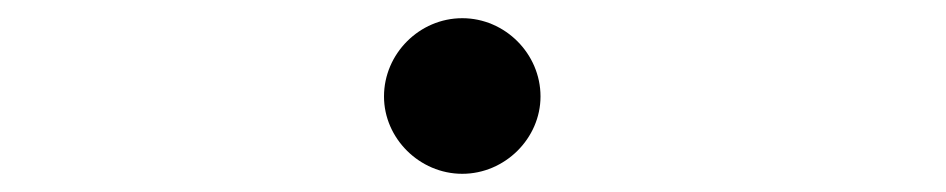

<svg xmlns="http://www.w3.org/2000/svg" viewBox="-20 -180 1040 211"><path d="M488 11C535 11 574 -28 574 -74C574 -121 535 -160 488 -160C441 -160 402 -121 402 -74C402 -28 441 11 488 11Z"/></svg>

Font: Inconsolata UltraExpanded
Style: Bold
Weight: 700
Width: 9
Monospace: yes
Designer: Raph Levien, Cyreal, Brenton Simpson
Foundry: Raph Levien, Cyreal, Google
Version: Version 3.100